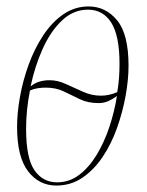

<svg xmlns="http://www.w3.org/2000/svg" viewBox="-20 -566 456 596"><path d="M155 10Q101 10 67 -34.5Q33 -79 33 -172Q33 -215 42 -265.5Q51 -316 69 -365.5Q87 -415 114 -456Q141 -497 176.5 -521.5Q212 -546 255 -546Q308 -546 343.5 -503Q379 -460 379 -362Q379 -319 370 -269Q361 -219 343.5 -169.5Q326 -120 299 -79.5Q272 -39 236 -14.5Q200 10 155 10ZM293 -269Q319 -269 344 -280Q348 -303 349.5 -325Q351 -347 351 -368Q351 -455 325.5 -495.5Q300 -536 253 -536Q208 -536 172.5 -502.5Q137 -469 112.5 -414.5Q88 -360 75 -298Q89 -309 103.5 -313Q118 -317 134 -317Q159 -317 185 -305Q211 -293 238 -281Q265 -269 293 -269ZM157 0Q195 0 225.5 -23Q256 -46 279.5 -84.5Q303 -123 319 -170.5Q335 -218 343 -268Q331 -259 317 -252.5Q303 -246 286 -246Q253 -246 228 -258Q203 -270 178.5 -282Q154 -294 122 -294Q109 -294 96.5 -292Q84 -290 73 -285Q61 -225 61 -166Q61 -75 87 -37.5Q113 0 157 0Z"/></svg>

Font: Noto Serif Display ExtraCondensed Thin
Style: Italic
Weight: 100
Width: 2
Italic angle: -12°
Designer: Monotype Design Team
Foundry: Monotype Imaging Inc.
Version: Version 2.009